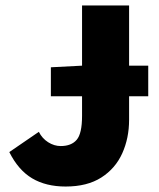

<svg xmlns="http://www.w3.org/2000/svg" viewBox="-20 -670 580 702"><path d="M166 -318V-424L282 -430H522V-318ZM220 12Q148 12 97.5 -18Q47 -48 14 -114L122 -188Q134 -164 156 -150Q178 -136 202 -136Q241 -136 260.5 -159Q280 -182 280 -246V-650H452V-232Q452 -165 427 -109.5Q402 -54 350.5 -21Q299 12 220 12Z"/></svg>

Font: Mada Black
Style: Regular
Weight: 900
Designer: Khaled Hosny
Version: Version 1.5